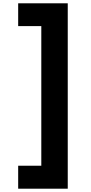

<svg xmlns="http://www.w3.org/2000/svg" viewBox="-20 -933 550 1162"><path d="M390 209H90V70H230V-775H90V-913H390Z"/></svg>

Font: Poppins A&M
Style: Bold-A&M
Weight: 700
Designer: Ninad Kale (Devanagari), Jonny Pinhorn (Latin)
Foundry: Indian Type Foundry
Version: 4.004